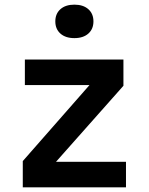

<svg xmlns="http://www.w3.org/2000/svg" viewBox="-20 -806 640 826"><path d="M78 0V-113L365 -440H87V-550H511V-437L221 -110H522V0ZM300 -642Q262 -642 240 -661.5Q218 -681 218 -714Q218 -747 240 -766.5Q262 -786 300 -786Q338 -786 360 -766.5Q382 -747 382 -714Q382 -681 360 -661.5Q338 -642 300 -642Z"/></svg>

Font: JetBrains Mono NL
Style: Bold
Weight: 700
Monospace: yes
Designer: Philipp Nurullin, Konstantin Bulenkov
Foundry: JetBrains
Version: Version 2.305; ttfautohint (v1.8.4.7-5d5b)